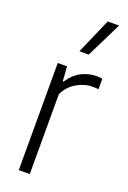

<svg xmlns="http://www.w3.org/2000/svg" viewBox="-155 -860 607 912"><g transform="rotate(20 148.5 -404.0)"><path d="M67.5 0V-541.5H114.5L119.5 -468H124Q149 -507.5 185.8 -526.8Q222.5 -546 263.5 -546Q272.5 -546 279.8 -545.2Q287 -544.5 292 -543.5V-490.5Q284 -491.5 277 -491.8Q270 -492 260.5 -492Q221 -492 182.5 -469.5Q144 -447 123 -404.5V0ZM145 -629 223 -808H280.5L192 -629Z"/></g></svg>

Font: Encode Sans Condensed Light
Style: Regular
Weight: 300
Width: 3
Designer: Multiple Designers
Foundry: Impallari Type
Version: Version 3.000; ttfautohint (v1.8.3) -l 8 -r 50 -G 200 -x 14 